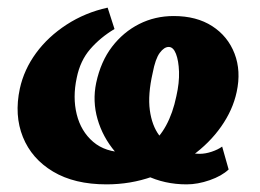

<svg xmlns="http://www.w3.org/2000/svg" viewBox="-20 -467 681 503"><path d="M259 16Q175 16 119 -17.5Q63 -51 40 -108Q17 -165 32 -235Q43 -285 74.5 -328Q106 -371 154.5 -402.5Q203 -434 262 -447L280 -391Q243 -369 216.5 -338.5Q190 -308 181 -263Q170 -212 181 -167.5Q192 -123 224 -95.5Q256 -68 308 -68Q345 -68 371 -86.5Q397 -105 415 -138Q433 -171 442 -215Q450 -250 449 -279Q448 -308 441 -326Q434 -344 422 -344Q410 -344 398.5 -328.5Q387 -313 380 -276Q367 -219 372.5 -178.5Q378 -138 397 -112.5Q416 -87 443.5 -75.5Q471 -64 503 -64Q518 -64 534.5 -69.5Q551 -75 562 -83L579 -23Q561 -6 529.5 5Q498 16 469 16Q411 16 362.5 -7.5Q314 -31 281.5 -69.5Q249 -108 235.5 -155Q222 -202 232 -250Q244 -306 273.5 -344.5Q303 -383 344.5 -404Q386 -425 435 -425Q495 -425 536 -398.5Q577 -372 594.5 -326.5Q612 -281 600 -226Q590 -179 559.5 -135.5Q529 -92 482 -58Q435 -24 378.5 -4Q322 16 259 16Z"/></svg>

Font: Ysabeau Infant Black
Style: Italic
Weight: 900
Italic angle: -12°
Designer: Christian Thalmann (Catharsis Fonts)
Version: Version 2.001;gftools[0.9.30]; featfreeze: ss01,ss02,lnum